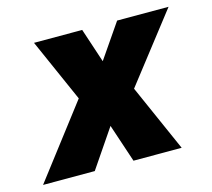

<svg xmlns="http://www.w3.org/2000/svg" viewBox="-137 -591 755 685"><g transform="rotate(-15 240.5 -249.0)"><path d="M-58 0 170 -298 169 -211 42 -498H220L274 -335H237L349 -498H539L316 -211L323 -296L454 0H276L218 -174L252 -175L133 0Z"/></g></svg>

Font: Nunito Sans 10pt Condensed Black
Style: Italic
Weight: 900
Width: 3
Italic angle: -9°
Designer: Vernon Adams
Foundry: Vernon Adams
Version: Version 3.101;gftools[0.9.27]